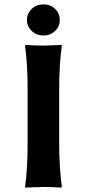

<svg xmlns="http://www.w3.org/2000/svg" viewBox="-20 -853 391 876"><path d="M103 -762.2C103 -742.4 110.3 -725.5 124.8 -711.7C139.2 -697.8 157.1 -690.9 178.2 -690.9C199.1 -690.9 216.7 -697.8 231.2 -711.4C245.7 -725.1 252.9 -742 252.9 -762.2C252.9 -782.1 245.8 -798.8 231.4 -812.5C217.1 -826.2 199.4 -833 178.2 -833C157.1 -833 139.2 -826.2 124.8 -812.5C110.3 -798.8 103 -782.1 103 -762.2ZM106 -444.8V-200.2C106 -120.8 102.1 -54 94.2 0L95.2 2.9L178.2 0C201 0 228.2 1 259.8 2.9L262.2 0C254.1 -59.6 250 -126.3 250 -200.2V-444.8C250 -522.9 254.1 -589.7 262.2 -645L261.2 -647.9L178.2 -645C155.4 -645 128.1 -646 96.2 -647.9L94.2 -645C102.1 -588.1 106 -521.3 106 -444.8Z"/></svg>

Font: Linux Biolinum G
Style: Bold
Weight: 700
Designer: Philipp H. Poll
Foundry: Philipp H. Poll
Version: Version 1.1.0